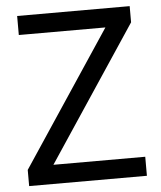

<svg xmlns="http://www.w3.org/2000/svg" viewBox="-52 -759 675 804"><g transform="rotate(-5 286.0 -357.0)"><path d="M533 0V-80H147L523 -646V-714H50V-634H414L38 -68V0Z"/></g></svg>

Font: Noto Sans Mro
Style: Regular
Weight: 400
Designer: Monotype Design Team
Foundry: Monotype Imaging Inc.
Version: Version 2.001